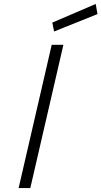

<svg xmlns="http://www.w3.org/2000/svg" viewBox="-20 -949 512 969"><path d="M241 -723H300L133 0H74ZM244 -835 463 -929 472 -878 253 -790Z"/></svg>

Font: Cairo Light
Style: Italic
Weight: 300
Italic angle: -13°
Designer: Mohamed Gaber, Accademia di Belle Arti di Urbino and others
Foundry: Kief Type Foundry, Accademia di Belle Arti di Urbino and others
Version: Version 3.011